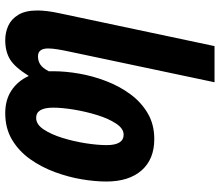

<svg xmlns="http://www.w3.org/2000/svg" viewBox="-73 -526 839 733"><g transform="rotate(-90 346.5 -159.5)"><path d="M516 -314Q521 -337 524.5 -358.5Q528 -380 528 -395Q528 -434 498 -434Q480 -434 466.5 -425Q453 -416 441 -393Q441 -388 441 -384Q441 -380 441 -375Q441 -329 432 -277Q423 -225 403.5 -174Q384 -123 353.5 -81.5Q323 -40 280.5 -15Q238 10 182 10Q105 10 62.5 -38.5Q20 -87 20 -173Q20 -216 28.5 -267Q37 -318 56 -369.5Q75 -421 105.5 -464Q136 -507 179.5 -533Q223 -559 281 -559Q332 -559 368 -535Q404 -511 423 -469Q456 -522 486 -540.5Q516 -559 560 -559Q589 -559 614.5 -547.5Q640 -536 656.5 -509Q673 -482 673 -436Q673 -420 670.5 -398.5Q668 -377 662 -350L537 240H399ZM199 -107Q222 -107 241 -135.5Q260 -164 273.5 -207.5Q287 -251 294.5 -296.5Q302 -342 302 -376Q302 -441 263 -441Q238 -441 219 -412.5Q200 -384 186.5 -340.5Q173 -297 166 -251.5Q159 -206 159 -172Q159 -107 199 -107Z"/></g></svg>

Font: Noto Sans ExtraCondensed ExtraBold
Style: Italic
Weight: 800
Width: 2
Italic angle: -12°
Designer: Monotype Design Team
Foundry: Monotype Imaging Inc.
Version: Version 2.013; ttfautohint (v1.8.4.7-5d5b)